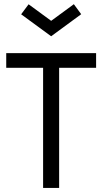

<svg xmlns="http://www.w3.org/2000/svg" viewBox="-20 -920 493 940"><path d="M269.5 0H191V-588H10.5V-660H450.5V-588H269.5ZM230.5 -742.5 83.5 -850 120 -899 230.5 -818 341.5 -899.5 377.5 -850.5Z"/></svg>

Font: Lucymar Sans
Style: Regular
Weight: 400
Foundry: The League of Moveable Type (original font) / Main changes by Cristiano Sobral with portions from Mirco Monsees
Version: Version 2.001;August 30, 2020;FontCreator 13.0.0.2681 64-bit